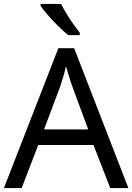

<svg xmlns="http://www.w3.org/2000/svg" viewBox="-20 -964 679 984"><path d="M545 0 459 -221H176L91 0H0L279 -717H360L638 0ZM352 -517Q349 -525 342 -546Q335 -567 328.5 -589.5Q322 -612 318 -624Q311 -593 302 -563.5Q293 -534 287 -517L206 -301H432ZM293 -944Q304 -922 320.5 -894.5Q337 -867 355.5 -841Q374 -815 389 -796V-784H330Q307 -802 278 -830.5Q249 -859 224.5 -887.5Q200 -916 188 -934V-944Z"/></svg>

Font: Noto Sans Tifinagh Ahaggar
Style: Regular
Weight: 400
Designer: JamraPatel
Foundry: JamraPatel LLC
Version: Version 2.006; ttfautohint (v1.8.4.7-5d5b)